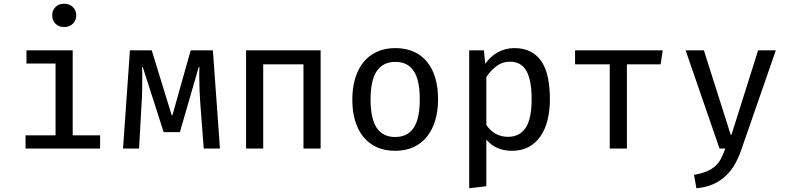

<svg xmlns="http://www.w3.org/2000/svg" viewBox="-20 -797 4240 1030"><path d="M370 -71H517V0H117V-71H278V-456H122V-527H370ZM389 -715Q389 -688 371 -670Q353 -652 324 -652Q295 -652 277.5 -670Q260 -688 260 -715Q260 -741 277.5 -759Q295 -777 324 -777Q353 -777 371 -759Q389 -741 389 -715Z M1073 0 1054 -249Q1052 -281 1050.5 -313.5Q1049 -346 1049 -382V-409Q1049 -423 1050 -437H1046L945 -88H858L746 -437H742Q743 -421 743 -405V-372Q743 -340 742.5 -308.5Q742 -277 740 -250L726 0H640L677 -527H794L901 -179H905L1003 -527H1122L1160 0Z M1608 0V-452H1392V0H1300V-527H1700V0Z M2232 -264Q2232 -367 2199.5 -416Q2167 -465 2101 -465Q2035 -465 2001.5 -416Q1968 -367 1968 -263Q1968 -160 2001 -111Q2034 -62 2100 -62Q2166 -62 2199 -111Q2232 -160 2232 -264ZM1870 -263Q1870 -324 1885 -375Q1900 -426 1929 -462.5Q1958 -499 2001.5 -519Q2045 -539 2101 -539Q2157 -539 2200 -519.5Q2243 -500 2272 -464Q2301 -428 2315.5 -377.5Q2330 -327 2330 -264Q2330 -203 2315 -152Q2300 -101 2271 -64.5Q2242 -28 2199 -8Q2156 12 2100 12Q2044 12 2001 -7.5Q1958 -27 1929 -63Q1900 -99 1885 -149.5Q1870 -200 1870 -263Z M2497 213V-527H2576L2583 -455Q2612 -496 2652.5 -517.5Q2693 -539 2739 -539Q2791 -539 2827.5 -519.5Q2864 -500 2887 -464Q2910 -428 2920 -377Q2930 -326 2930 -264Q2930 -204 2917.5 -153.5Q2905 -103 2879.5 -66Q2854 -29 2816 -8.5Q2778 12 2727 12Q2639 12 2589 -48V202ZM2705 -63Q2768 -63 2800 -111.5Q2832 -160 2832 -264Q2832 -367 2804 -416.5Q2776 -466 2716 -466Q2674 -466 2642 -441Q2610 -416 2589 -384V-127Q2609 -96 2639 -79.5Q2669 -63 2705 -63Z M3343 0H3251V-452H3065V-527H3535L3524 -452H3343Z M3958 3Q3944 45 3924 81Q3904 117 3875.5 144.5Q3847 172 3808 190Q3769 208 3716 213L3703 141Q3743 134 3770.5 122.5Q3798 111 3817 94Q3836 77 3848 53.5Q3860 30 3871 0H3840L3658 -527H3756L3900 -74H3904L4047 -527H4142Z"/></svg>

Font: Wlorlttqgufhjawjgtejqphaquk
Style: Regular
Weight: 400
Monospace: yes
Designer: Carrois Corporate & Edenspiekermann
Foundry: Carrois Corporate GbR & Edenspiekermann AG
Version: Version 2.001